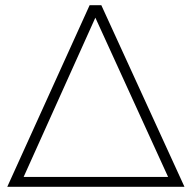

<svg xmlns="http://www.w3.org/2000/svg" viewBox="-20 -719 738 739"><path d="M370 -699H325L8 0H690ZM71 -38 347 -651 627 -38Z"/></svg>

Font: Montserrat ExtraLight
Style: Regular
Weight: 250
Designer: Julieta Ulanovsky
Foundry: Julieta Ulanovsky
Version: Version 4.000